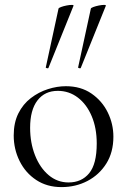

<svg xmlns="http://www.w3.org/2000/svg" viewBox="-20 -751 519 784"><path d="M231 13Q172 13 128 -16Q84 -45 60 -93.5Q36 -142 36 -198Q36 -250 55 -288Q74 -326 106 -350.5Q138 -375 175.5 -387Q213 -399 249 -399Q310 -399 353.5 -369Q397 -339 420 -292Q443 -245 443 -193Q443 -129 414 -83Q385 -37 337 -12Q289 13 231 13ZM260 -6Q313 -6 344 -43.5Q375 -81 375 -165Q375 -228 354.5 -276.5Q334 -325 298 -352.5Q262 -380 216 -380Q163 -380 133 -341Q103 -302 103 -229Q103 -168 123 -117Q143 -66 178.5 -36Q214 -6 260 -6ZM178 -474Q177 -471 171.5 -472.5Q166 -474 167 -476L219 -716Q220 -719 229.5 -722.5Q239 -726 251.5 -728.5Q264 -731 273 -731Q282 -731 280 -727ZM310 -474Q309 -471 303.5 -472.5Q298 -474 299 -476L351 -716Q352 -719 361.5 -722.5Q371 -726 383.5 -728.5Q396 -731 405 -731Q414 -731 412 -727Z"/></svg>

Font: Cormorant Light
Style: Regular
Weight: 400
Version: Version 4.000